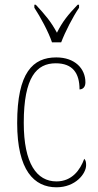

<svg xmlns="http://www.w3.org/2000/svg" viewBox="-20 -786 417 816"><path d="M201 -606H240C257 -651 290 -715 316 -753V-766H310C269 -723 246 -695 222 -647C196 -695 172 -723 132 -766H126V-753C151 -715 186 -651 201 -606ZM220 10C301 10 346 -48 346 -84C346 -98 344 -105 338 -111C321 -64 286 -15 220 -15C136 -15 81 -91 81 -264C81 -459 136 -517 217 -517C289 -517 318 -475 318 -406C331 -406 343 -415 343 -436C343 -494 299 -542 219 -542C120 -542 53 -478 53 -263C53 -62 125 10 220 10Z"/></svg>

Font: Noto Serif Georgian Condensed Thin
Style: Regular
Weight: 100
Width: 3
Designer: Monotype Design Team, Akaki Razmadze
Foundry: Google LLC
Version: Version 2.003